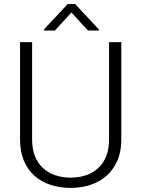

<svg xmlns="http://www.w3.org/2000/svg" viewBox="-20 -919 697 949"><path d="M579.6 -710.9V-229Q579.6 -168.9 559.8 -124.3Q540 -79.6 506.1 -49.8Q472.2 -20 426.5 -5.1Q380.9 9.8 329.1 9.8Q275.9 9.8 230.2 -5.1Q184.6 -20 150.9 -49.8Q117.2 -79.6 98.1 -124.3Q79.1 -168.9 79.1 -229V-710.9H138.7V-229Q138.7 -182.1 152.8 -147Q167 -111.8 192.4 -88.4Q217.8 -64.9 252.7 -53Q287.6 -41 329.1 -41Q370.6 -41 405.5 -53Q440.4 -64.9 465.6 -88.4Q490.7 -111.8 504.9 -147Q519 -182.1 519 -229V-710.9ZM469.2 -772.9V-768.1H415L333 -857.4L251.5 -768.1H198.2V-774.4L314.5 -898.9H351.6Z"/></svg>

Font: Melbourne
Style: Light
Weight: 300
Designer: Google
Version: Version 2.000980; 2014